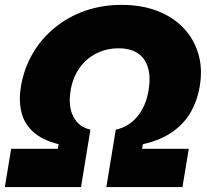

<svg xmlns="http://www.w3.org/2000/svg" viewBox="-30 -757 837 777"><path d="M-10.3 0 15.1 -154.8H204.1L207.5 -173.3Q139.6 -190.4 103.3 -224.4Q66.9 -258.3 56.2 -304.9Q45.4 -351.6 54.7 -407.2Q66.9 -479.5 102.1 -540Q137.2 -600.6 191.7 -645Q246.1 -689.5 314.7 -713.4Q383.3 -737.3 462.4 -737.3Q541.5 -737.3 605 -713.4Q668.5 -689.5 711.4 -645Q754.4 -600.6 772.5 -540Q790.5 -479.5 778.3 -407.2Q769 -351.6 742.9 -304.9Q716.8 -258.3 669.4 -224.4Q622.1 -190.4 548.3 -173.3L544.9 -154.8H733.9L708.5 0H400.4L438.5 -232.4Q489.3 -242.7 524.9 -284.4Q560.5 -326.2 571.3 -391.6Q580.1 -444.3 569.1 -482.4Q558.1 -520.5 528.3 -541Q498.5 -561.5 449.7 -561.5Q401.4 -561.5 360.4 -541Q319.3 -520.5 292 -482.2Q264.6 -443.8 255.9 -391.6Q245.1 -326.2 267.1 -284.4Q289.1 -242.7 335.9 -232.4L297.9 0Z"/></svg>

Font: Inter 17pt Black
Style: Italic
Weight: 900
Italic angle: -9.3988°
Version: Version 4.001;git-66647c0bb